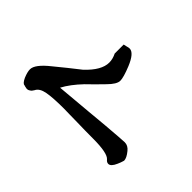

<svg xmlns="http://www.w3.org/2000/svg" viewBox="-195 -1088 1153 1153"><g transform="rotate(-45 381.5 -511.0)"><path d="M726.6 -570.3Q726.6 -533.2 645.5 -500Q578.1 -472.7 549.8 -472.7Q520.5 -472.7 475.6 -517.6Q423.8 -567.4 382.8 -610.4Q320.3 -669.9 264.6 -699.2Q264.6 -694.3 275.4 -578.1Q279.3 -535.2 284.2 -477.5Q289.1 -419.9 295.9 -350.6Q307.6 -210 307.6 -192.4Q307.6 -165 282.2 -144.5Q249 -117.2 226.6 -117.2Q203.1 -124 186.5 -131.8Q145.5 -149.4 145.5 -170.9Q145.5 -184.6 159.2 -195.3Q188.5 -219.7 188.5 -343.8Q188.5 -410.2 190.4 -480.5Q190.4 -515.6 191.4 -544.9Q191.4 -573.2 192.4 -594.7Q192.4 -686.5 183.6 -734.4Q174.8 -783.2 145.5 -796.9Q129.9 -805.7 125 -815.4Q118.2 -824.2 118.2 -835.9Q118.2 -840.8 121.1 -851.6Q124 -860.4 124 -861.3Q124 -875 157.2 -890.6Q192.4 -905.3 214.8 -905.3Q256.8 -905.3 320.3 -825.2Q350.6 -789.1 379.9 -752Q410.2 -714.8 438.5 -677.7Q514.6 -596.7 580.1 -596.7Q610.4 -596.7 641.6 -612.3Q667 -612.3 717.8 -612.3Q718.8 -605.5 722.7 -590.8Q726.6 -578.1 726.6 -570.3Z"/></g></svg>

Font: Tolkien Dwarf Runes
Style: Regular
Weight: 400
Version: Regular